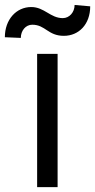

<svg xmlns="http://www.w3.org/2000/svg" viewBox="-54 -766 389 786"><path d="M98 0H181.8V-545.5H98ZM31.2 -610.8C31.2 -640.6 51.1 -664.8 78.1 -664.8C132.1 -664.8 142 -619.3 207.4 -619.3C268.5 -619.3 315.3 -666.2 315.3 -740.1L251.4 -745.7C251.4 -715.9 230.1 -691.8 203.1 -691.8C152 -691.8 127.8 -737.2 73.9 -737.2C12.8 -737.2 -34.1 -686.1 -34.1 -613.6Z"/></svg>

Font: Karasuma Gothic
Style: Regular
Weight: 400
Designer: Rasmus Andersson, Ryoko Nishizuka
Foundry: Genbu
Version: Version 1.00